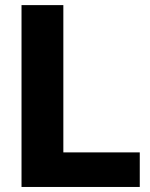

<svg xmlns="http://www.w3.org/2000/svg" viewBox="-20 -742 595 762"><path d="M534.7 -137.2V0H65.4V-721.7H231.4V-137.2Z"/></svg>

Font: Estedad-FD ExtraBold
Style: Regular
Weight: 800
Designer: Amin Abedi
Version: Version 7.3